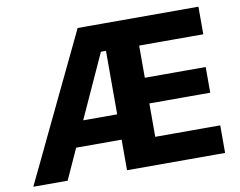

<svg xmlns="http://www.w3.org/2000/svg" viewBox="-78 -817 1150 921"><g transform="rotate(-10 497.5 -356.5)"><path d="M12.4 0Q40.3 -57.8 70.7 -121Q101 -184.3 128.2 -241.5L245.9 -487Q276.4 -550.8 302.4 -604.9Q328.4 -659 354.1 -713H942.5V-578.7Q911.7 -578.7 878.3 -578.7Q844.9 -578.7 806 -578.7Q767.1 -578.7 719.5 -578.7H572.3L630.1 -687Q630.1 -628.4 630.1 -572.9Q630.1 -517.4 630.1 -448.7V-258.5Q630.1 -191.9 630.1 -137.8Q630.1 -83.6 630.1 -26L579.2 -134.3H731.3Q771.1 -134.3 807.9 -134.3Q844.7 -134.3 879.2 -134.3Q913.7 -134.3 946.7 -134.3V0H469Q469 -57.6 469 -111.6Q469 -165.5 469 -232.5V-474.7Q469 -544 469 -598.2Q469 -652.4 469 -700.9L549.6 -581.5H444.3L286.6 -235.3Q260.9 -178.4 233.3 -117.8Q205.8 -57.2 179.8 0ZM212.8 -148.9 230.3 -272.2H524L538.6 -148.9ZM592.6 -296.9V-422H723Q788.7 -422 835.8 -422Q882.8 -422 926.6 -422V-296.9Q903.7 -296.9 880.7 -296.9Q857.8 -296.9 833.4 -296.9Q809 -296.9 781.8 -296.9Q754.6 -296.9 723 -296.9Z"/></g></svg>

Font: Commissioner Thin
Style: Regular
Weight: 100
Designer: Kostas Bartsokas
Foundry: Kostas Bartsokas
Version: Version 1.001;gftools[0.9.23]